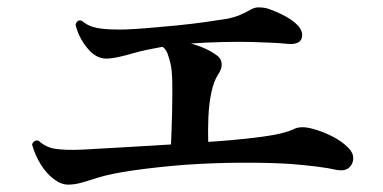

<svg xmlns="http://www.w3.org/2000/svg" viewBox="-20 -617 1040 521"><path d="M165 -116Q146 -116 126 -131Q106 -146 90.5 -171Q75 -196 67 -225Q69 -231 74 -234Q79 -237 85 -235Q104 -217 131 -213Q158 -209 204 -211Q244 -213 309.5 -217Q375 -221 444 -225Q446 -270 447 -313.5Q448 -357 447.5 -391.5Q447 -426 443 -443Q439 -460 434.5 -472Q430 -484 421 -490Q399 -486 379.5 -482Q360 -478 343 -473Q323 -467 302.5 -462.5Q282 -458 268 -458Q240 -458 216.5 -487Q193 -516 185 -550Q190 -566 203 -560Q220 -545 246.5 -540.5Q273 -536 319 -537Q346 -538 383 -541Q420 -544 460 -548Q500 -552 536 -557Q572 -562 596 -566Q616 -570 631.5 -576.5Q647 -583 662 -592Q672 -597 682 -597Q692 -597 702 -595Q725 -588 747.5 -576.5Q770 -565 783 -553Q804 -534 799 -514.5Q794 -495 760 -498Q743 -500 718 -501Q693 -502 667 -503Q631 -504 586.5 -503Q542 -502 498 -499Q541 -487 568 -467Q580 -459 581.5 -445Q583 -431 572 -415Q560 -397 553.5 -366Q547 -335 545.5 -299.5Q544 -264 545 -232Q577 -234 604.5 -236.5Q632 -239 651 -241Q697 -246 726 -251.5Q755 -257 776 -266Q796 -277 830 -267Q856 -260 882.5 -246.5Q909 -233 926 -215Q939 -202 938.5 -186.5Q938 -171 926.5 -161.5Q915 -152 893 -156Q872 -161 839.5 -165Q807 -169 770 -172Q709 -176 633.5 -175.5Q558 -175 484 -170Q408 -164 344.5 -155Q281 -146 246 -135Q218 -126 200 -121Q182 -116 165 -116Z"/></svg>

Font: Zen Old Mincho Black
Style: Regular
Weight: 900
Designer: Yoshimichi Ohira
Foundry: Positype
Version: Version 1.001